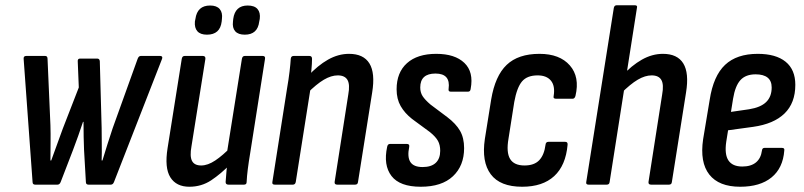

<svg xmlns="http://www.w3.org/2000/svg" viewBox="-20 -703 3060 731"><path d="M114 0Q104 0 104 -10L70 -479Q69 -490 80 -490H152Q161 -490 161 -479L172 -226Q173 -195 172.5 -158.5Q172 -122 172 -92H175Q186 -122 197 -152.5Q208 -183 219 -213L280 -370L276 -469Q275 -480 285 -480H350Q359 -480 360 -470L367 -215Q367 -184 367.5 -153.5Q368 -123 367 -92H370Q379 -122 389 -153.5Q399 -185 409 -215L504 -479Q508 -490 516 -490H590Q595 -490 597 -487Q599 -484 597 -479L414 -10Q410 0 402 0H317Q307 0 307 -10L300 -132Q299 -154 298.5 -182Q298 -210 298 -239H296Q287 -212 277.5 -185Q268 -158 258 -132L211 -10Q207 0 199 0Z M701 8Q651 8 628.5 -28Q606 -64 618 -139L672 -479Q674 -490 683 -490H752Q763 -490 762 -479L709 -146Q702 -108 711 -90.5Q720 -73 746 -73Q771 -73 799.5 -92Q828 -111 861 -145L858 -79Q821 -41 784 -16.5Q747 8 701 8ZM850 0Q839 0 839 -10Q840 -29 842.5 -53.5Q845 -78 847 -96L844 -121L901 -479Q903 -490 912 -490H980Q991 -490 989 -479L933 -123Q927 -87 923.5 -59.5Q920 -32 919 -10Q919 0 909 0ZM912 -571Q887 -571 875.5 -584Q864 -597 867 -621L868 -631Q875 -682 923 -682Q949 -682 960.5 -668.5Q972 -655 969 -631L967 -621Q961 -571 912 -571ZM768 -571Q743 -571 731.5 -584Q720 -597 722 -621L724 -631Q731 -682 780 -682Q805 -682 816.5 -668.5Q828 -655 825 -631L824 -621Q818 -571 768 -571Z M1264 0Q1253 0 1254 -10L1306 -343Q1313 -381 1303 -398.5Q1293 -416 1266 -416Q1241 -416 1213 -399.5Q1185 -383 1149 -347L1152 -413Q1190 -454 1229 -476Q1268 -498 1309 -498Q1364 -498 1386.5 -461.5Q1409 -425 1397 -351L1343 -10Q1342 0 1332 0ZM1026 0Q1015 0 1017 -10L1073 -367Q1079 -401 1082.5 -431Q1086 -461 1087 -479Q1088 -490 1098 -490H1158Q1168 -490 1168 -479Q1168 -462 1165.5 -435Q1163 -408 1160 -390L1163 -371L1106 -10Q1104 0 1095 0Z M1582 8Q1502 8 1470.5 -33Q1439 -74 1454 -144Q1456 -155 1465 -155H1529Q1540 -155 1538 -144Q1530 -105 1542.5 -86Q1555 -67 1589 -67Q1622 -67 1639 -83Q1656 -99 1656 -129Q1656 -151 1647.5 -166.5Q1639 -182 1617 -200L1549 -250Q1521 -272 1505.5 -299Q1490 -326 1490 -363Q1490 -427 1529.5 -462.5Q1569 -498 1641 -498Q1712 -498 1748 -463.5Q1784 -429 1772 -365Q1771 -354 1762 -354H1696Q1686 -354 1688 -365Q1696 -423 1638 -423Q1580 -423 1580 -370Q1580 -351 1589 -337Q1598 -323 1619 -305L1683 -257Q1716 -232 1731.5 -205Q1747 -178 1747 -139Q1747 -72 1704.5 -32Q1662 8 1582 8Z M1968 8Q1884 8 1848.5 -39.5Q1813 -87 1826 -174L1850 -324Q1865 -414 1909 -456Q1953 -498 2034 -498Q2111 -498 2149.5 -454Q2188 -410 2171 -338Q2168 -327 2160 -327H2097Q2085 -327 2088 -338Q2094 -376 2077.5 -396Q2061 -416 2027 -416Q1987 -416 1967.5 -393Q1948 -370 1938 -315L1916 -175Q1907 -123 1922 -98Q1937 -73 1977 -73Q2014 -73 2033 -93Q2052 -113 2057 -152Q2058 -163 2068 -163H2132Q2142 -163 2141 -152Q2134 -73 2090 -32.5Q2046 8 1968 8Z M2221 0Q2210 0 2212 -10L2317 -673Q2319 -683 2328 -683H2397Q2408 -683 2405 -673L2301 -10Q2300 0 2290 0ZM2459 0Q2448 0 2449 -10L2501 -343Q2508 -381 2498 -398.5Q2488 -416 2461 -416Q2436 -416 2408 -399.5Q2380 -383 2344 -347L2347 -413Q2385 -454 2424 -476Q2463 -498 2504 -498Q2559 -498 2581.5 -461.5Q2604 -425 2592 -351L2538 -10Q2537 0 2527 0Z M2798 8Q2717 8 2680.5 -38.5Q2644 -85 2657 -173L2682 -323Q2696 -414 2740.5 -456Q2785 -498 2865 -498Q2934 -498 2971 -468Q3008 -438 3008 -380Q3008 -311 2967 -271Q2926 -231 2847 -220L2752 -207L2745 -163Q2738 -115 2753.5 -92Q2769 -69 2806 -69Q2839 -69 2858 -84.5Q2877 -100 2881 -130Q2882 -140 2891 -140H2957Q2968 -140 2966 -130Q2961 -63 2917.5 -27.5Q2874 8 2798 8ZM2763 -277 2832 -287Q2876 -294 2897 -314.5Q2918 -335 2918 -370Q2918 -395 2902.5 -407.5Q2887 -420 2857 -420Q2819 -420 2799 -398Q2779 -376 2771 -327Z"/></svg>

Font: Sofia Sans Condensed SemiBold
Style: Italic
Weight: 600
Italic angle: -9°
Version: Version 4.100